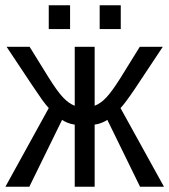

<svg xmlns="http://www.w3.org/2000/svg" viewBox="-20 -705 640 725"><path d="M262.2 0V-234.4Q247.6 -236.3 234.1 -241.9Q220.7 -247.6 214.4 -252.4L90.8 0H0.5L164.1 -296.9Q153.8 -308.1 139.2 -327.9Q124.5 -347.7 4.9 -528.3H91.8L164.1 -411.6Q195.8 -360.8 217.8 -337.4Q239.7 -314 262.2 -305.7V-528.3H337.4V-305.7Q360.8 -314.5 382.6 -338.1Q404.3 -361.8 435.5 -411.6L507.8 -528.3H594.7L489.3 -369.6Q454.6 -317.9 435.1 -296.9L599.1 0H508.8L385.3 -252.4Q379.4 -248 366 -242.2Q352.5 -236.3 337.4 -234.4V0ZM356.4 -595.2V-685.1H436V-595.2ZM164.1 -595.2V-685.1H244.6V-595.2Z"/></svg>

Font: Liberation Mono
Style: Regular
Weight: 400
Monospace: yes
Designer: Steve Matteson
Foundry: Ascender Corporation
Version: Version 2.1.5